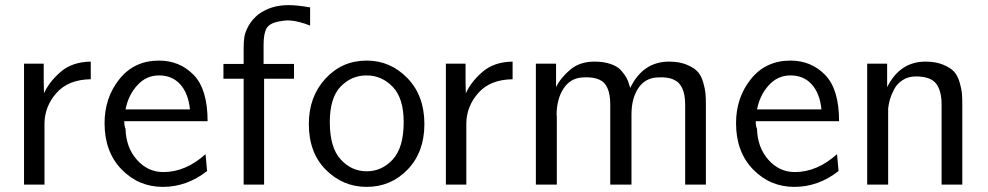

<svg xmlns="http://www.w3.org/2000/svg" viewBox="-20 -722 3863 751"><path d="M74 0V-473H151V-404Q151 -396 151.5 -380.5Q152 -365 152 -357Q173 -403 218 -441.5Q263 -480 335 -481V-412Q248 -411 201.5 -359Q155 -307 154 -240V0Z M389 -240Q389 -340 447 -412.5Q505 -485 602 -485Q683 -485 737.5 -429Q792 -373 792 -248H466Q466 -229 471 -218Q473 -145 515.5 -97Q558 -49 619 -49Q706 -49 784 -119L790 -53Q711 9 617 9Q522 9 455.5 -59.5Q389 -128 389 -240ZM471 -294H723Q717 -356 685.5 -391.5Q654 -427 602 -427Q552 -427 517 -388.5Q482 -350 471 -294Z M854 -414V-472H933V-534Q933 -560 936 -578.5Q939 -597 952.5 -621.5Q966 -646 991 -666Q1040 -702 1108 -702Q1142 -702 1193 -693V-622Q1147 -640 1113 -642Q1096 -643 1070 -638Q1034 -631 1022.5 -611Q1011 -591 1011 -546V-472H1130V-414H1013V0H933V-414Z M1188 -237Q1188 -344 1253 -414.5Q1318 -485 1414 -485Q1507 -485 1573.5 -416.5Q1640 -348 1640 -237Q1640 -127 1574.5 -59Q1509 9 1414 9Q1322 9 1255 -57.5Q1188 -124 1188 -237ZM1270 -244Q1270 -145 1312.5 -98.5Q1355 -52 1414 -52Q1474 -52 1516.5 -98.5Q1559 -145 1559 -244Q1559 -338 1516 -382.5Q1473 -427 1414 -427Q1354 -427 1312 -383Q1270 -339 1270 -244Z M1724 0V-473H1801V-404Q1801 -396 1801.5 -380.5Q1802 -365 1802 -357Q1823 -403 1868 -441.5Q1913 -480 1985 -481V-412Q1898 -411 1851.5 -359Q1805 -307 1804 -240V0Z M2076 0V-473H2155V-381Q2173 -418 2210.5 -449.5Q2248 -481 2305 -481Q2342 -481 2369 -471.5Q2396 -462 2409.5 -446.5Q2423 -431 2430.5 -417.5Q2438 -404 2441 -391L2445 -378Q2495 -481 2597 -481Q2637 -481 2666 -469Q2695 -457 2709 -441.5Q2723 -426 2730.5 -400Q2738 -374 2739.5 -357Q2741 -340 2741 -314V-310V0H2660V-313Q2660 -392 2614 -411Q2590 -422 2549 -419Q2502 -416 2476 -376Q2450 -336 2450 -274V0H2367V-313Q2367 -393 2323 -411Q2298 -422 2257 -419Q2211 -416 2184.5 -376Q2158 -336 2157 -274Q2157 -270 2158 -267V0Z M2859 -240Q2859 -340 2917 -412.5Q2975 -485 3072 -485Q3153 -485 3207.5 -429Q3262 -373 3262 -248H2936Q2936 -229 2941 -218Q2943 -145 2985.5 -97Q3028 -49 3089 -49Q3176 -49 3254 -119L3260 -53Q3181 9 3087 9Q2992 9 2925.5 -59.5Q2859 -128 2859 -240ZM2941 -294H3193Q3187 -356 3155.5 -391.5Q3124 -427 3072 -427Q3022 -427 2987 -388.5Q2952 -350 2941 -294Z M3372 0V-473H3450V-381Q3500 -481 3600 -481Q3640 -481 3669 -469Q3698 -457 3712 -441.5Q3726 -426 3733.5 -400Q3741 -374 3742.5 -357Q3744 -340 3744 -314V-312V0H3663V-313Q3663 -367 3641.5 -395Q3620 -423 3562 -423Q3533 -423 3511 -409Q3489 -395 3477.5 -373Q3466 -351 3461 -333.5Q3456 -316 3454 -298V-267V0Z"/></svg>

Font: Coval
Style: Light
Weight: 300
Foundry: Context Ltd
Version: Version 001.000